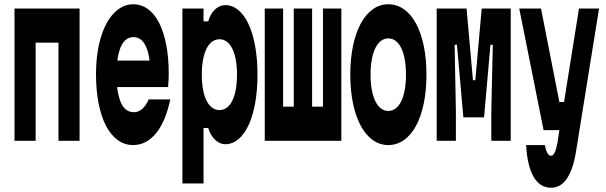

<svg xmlns="http://www.w3.org/2000/svg" viewBox="-20 -660 2840 900"><path d="M147 0V-460H254V0H353V-620H48V0Z M768 -252C769 -268 771 -292 771 -313C771 -516 706 -640 605 -640C503 -640 430 -509 430 -313C430 -108 498 20 604 20C688 20 750 -58 778 -194H677C661 -157 637 -134 608 -134C580 -134 559 -150 546 -181C538 -200 532 -223 529 -252ZM530 -376C533 -401 539 -422 546 -440C560 -471 580 -486 605 -486C632 -486 651 -471 664 -442C672 -425 678 -403 681 -376Z M934 200V-60H956C969 -15 1001 16 1036 16C1126 16 1187 -114 1187 -310C1187 -506 1126 -636 1036 -636C1001 -636 969 -607 956 -560H934V-620H835V200ZM1009 -144C957 -144 926 -207 926 -310C926 -413 957 -476 1009 -476C1060 -476 1091 -413 1091 -310C1091 -207 1060 -144 1009 -144Z M1580 0V-620H1494V-160H1443V-620H1357V-160H1307V-620H1221V0Z M1800 20C1909 20 1979 -112 1979 -310C1979 -508 1909 -640 1800 -640C1693 -640 1622 -508 1622 -310C1622 -112 1693 20 1800 20ZM1800 -140C1749 -140 1717 -205 1717 -310C1717 -415 1749 -480 1800 -480C1852 -480 1883 -415 1883 -310C1883 -205 1852 -140 1800 -140Z M2117 0V-140L2111 -450H2122L2152 -110H2249L2279 -450H2290L2283 -140V0H2374V-620H2238L2208 -284H2197L2167 -620H2027V0Z M2528 -50H2602L2593 10C2585 51 2576 70 2563 70C2550 70 2541 55 2534 20H2446C2454 152 2494 220 2563 220C2622 220 2660 165 2679 57L2788 -620H2694L2624 -182H2602L2516 -620H2414Z"/></svg>

Font: Yard Headline
Style: Regular
Weight: 400
Monospace: yes
Designer: Roman Shamin
Foundry: Evil Martians
Version: Version 1.000